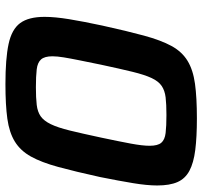

<svg xmlns="http://www.w3.org/2000/svg" viewBox="-39 -697 744 706"><g transform="rotate(90 333.0 -344.0)"><path d="M289 8Q196 8 142 -3.5Q88 -15 65 -46Q42 -77 42 -136Q42 -174 50.5 -226Q59 -278 74 -348Q94 -439 111 -501.5Q128 -564 149 -602.5Q170 -641 203.5 -661.5Q237 -682 288 -689Q339 -696 415 -696Q484 -696 531.5 -690Q579 -684 608 -668.5Q637 -653 649.5 -624.5Q662 -596 662 -550Q662 -513 653.5 -461.5Q645 -410 631 -340Q611 -249 594 -186.5Q577 -124 555.5 -85.5Q534 -47 500.5 -26.5Q467 -6 416.5 1Q366 8 289 8ZM301 -104Q340 -104 365.5 -107Q391 -110 407.5 -121.5Q424 -133 436.5 -158.5Q449 -184 460 -229Q471 -274 486 -344Q500 -410 508 -453Q516 -496 516 -522Q516 -552 505 -565Q494 -578 469 -581Q444 -584 403 -584Q363 -584 338 -581Q313 -578 296 -566.5Q279 -555 267 -529.5Q255 -504 244 -459Q233 -414 218 -344Q209 -300 202 -265.5Q195 -231 191 -206.5Q187 -182 187 -165Q187 -136 198.5 -123Q210 -110 235 -107Q260 -104 301 -104Z"/></g></svg>

Font: Saira Thin SemiBold
Style: Italic
Weight: 600
Italic angle: -12°
Version: Version 1.101